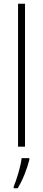

<svg xmlns="http://www.w3.org/2000/svg" viewBox="-20 -780 228 1021"><path d="M113 0V-760H76V0ZM136 70V61H95C91 102 68 177 53 212V221H74C102 176 124 117 136 70Z"/></svg>

Font: Noto Sans Arabic UI Cn XLt
Style: Regular
Weight: 200
Width: 3
Designer: Monotype Design Team, Nadine Chahine and Nizar Qandah
Foundry: Monotype Imaging Inc.
Version: Version 2.010